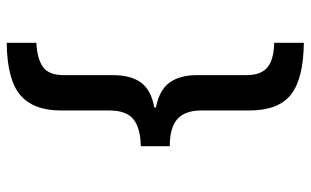

<svg xmlns="http://www.w3.org/2000/svg" viewBox="-196 -563 922 570"><g transform="rotate(90 265.0 -278.0)"><path d="M107 -719Q213 -718 260.5 -681Q308 -644 308 -557V-414Q308 -367 333 -344Q358 -321 414 -321V-235Q360 -234 334 -213Q308 -192 308 -142V2Q308 84 262 123Q216 162 107 163V75Q153 73 178 56Q203 39 203 -6V-151Q203 -206 225.5 -236Q248 -266 299 -275V-280Q247 -290 225 -320.5Q203 -351 203 -403V-549Q203 -592 180 -611Q157 -630 107 -631Z"/></g></svg>

Font: Noto Sans Mono Condensed SemiBold
Style: Regular
Weight: 600
Width: 3
Designer: Monotype Design Team
Foundry: Monotype Imaging Inc.
Version: Version 2.014